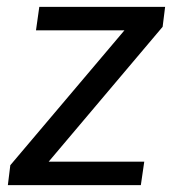

<svg xmlns="http://www.w3.org/2000/svg" viewBox="-20 -537 504 557"><path d="M2.8 0 9.9 -57.7 341 -449H84.4L94 -517H459L451.8 -459.3L121.2 -68H398.5L388.6 0Z"/></svg>

Font: Public Sans Thin
Style: Italic
Weight: 100
Italic angle: -8°
Designer: The Public Sans project authors (U.S. Web Design System). Libre Franklin designed by Pablo Impallari and Rodrigo Fuenzal
Version: Version 2.000